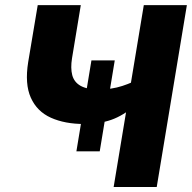

<svg xmlns="http://www.w3.org/2000/svg" viewBox="-20 -748 768 768"><path d="M317.4 -252Q239.3 -252 183.6 -277.1Q127.9 -302.2 103.3 -357.2Q78.6 -412.1 92.8 -500L130.9 -727.5H303.2L268.1 -515.1Q261.7 -475.6 269 -447.5Q276.4 -419.4 302.2 -404.8Q328.1 -390.1 375 -390.1Q426.3 -390.1 469.5 -404.3Q512.7 -418.5 542.5 -436.5L524.4 -329.1Q472.7 -285.2 424.8 -268.6Q377 -252 317.4 -252ZM434.6 0 555.2 -727.5H727.5L606.9 0ZM285.6 -142.6 345.7 -506.3H439L378.9 -142.6Z"/></svg>

Font: Inter 17pt ExtraBold
Style: Italic
Weight: 800
Italic angle: -9.3988°
Version: Version 4.001;git-66647c0bb